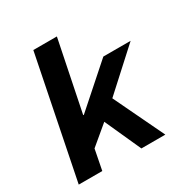

<svg xmlns="http://www.w3.org/2000/svg" viewBox="-162 -834 933 966"><g transform="rotate(-30 304.5 -350.5)"><path d="M20.9 0 161.6 -700.6H298.4L215.1 -291.4H219.1L450.2 -496.1H608.8L341.8 -252.7L180.7 -117.9L157.7 0ZM281.5 -228.9 369.6 -322.4 524 0H384.9Z"/></g></svg>

Font: SourceCodeVF
Style: Italic
Weight: 200
Italic angle: -11°
Monospace: yes
Designer: Paul D. Hunt, Teo Tuominen
Foundry: Adobe
Version: Version 1.026;hotconv 1.1.0;makeotfexe 2.6.0